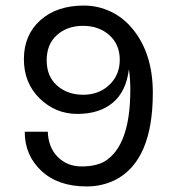

<svg xmlns="http://www.w3.org/2000/svg" viewBox="-20 -660 621 691"><path d="M282 -640Q333 -640 379 -618Q425 -596 458 -555Q530 -467 530 -326Q530 -81 394 -12Q347 11 292 11Q189 11 129 -45Q69 -101 69 -186H152Q154 -129 188 -95Q222 -61 274 -61Q326 -61 358 -80Q449 -137 449 -337Q449 -378 444 -411Q434 -330 385.5 -290Q337 -250 258.5 -250Q180 -250 123 -305.5Q66 -361 66 -447Q66 -534 125 -587Q184 -640 282 -640ZM148 -443Q148 -385 185.5 -352Q223 -319 279.5 -319Q336 -319 373.5 -354.5Q411 -390 411 -445Q411 -500 373.5 -533.5Q336 -567 279 -567Q222 -567 185 -534Q148 -501 148 -443Z"/></svg>

Font: Karla
Style: Regular
Weight: 400
Designer: Jonathan Pinhorn
Version: Version 1.000